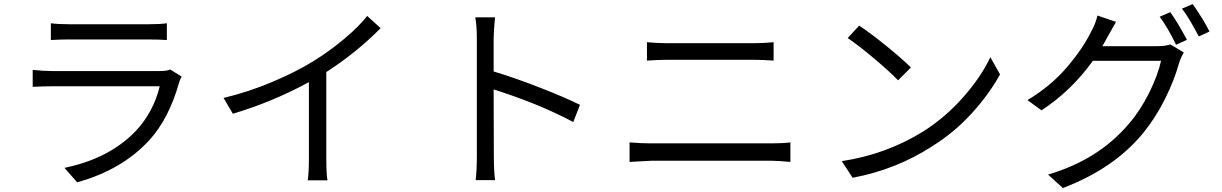

<svg xmlns="http://www.w3.org/2000/svg" viewBox="-20 -860 6040 949"><path d="M821.3 -516.6 877.9 -481.4Q869.1 -465.8 865.2 -452.1Q815.4 -274.4 718.8 -168Q584 -20.5 361.3 41L298.8 -30.3Q520.5 -76.2 651.4 -212.9Q738.3 -305.7 769.5 -433.6H239.3Q194.3 -433.6 141.6 -430.7V-514.6Q195.3 -508.8 239.3 -508.8H765.6Q806.6 -508.8 821.3 -516.6ZM231.4 -662.1V-745.1Q264.6 -740.2 321.3 -740.2H713.9Q774.4 -740.2 804.7 -745.1V-662.1Q767.6 -665 712.9 -665H321.3Q272.5 -665 231.4 -662.1Z M1794.9 -781.2 1861.3 -720.7Q1740.2 -598.6 1592.8 -503.9V-76.2Q1592.8 2 1598.6 31.2H1501Q1506.8 -5.9 1506.8 -76.2V-454.1Q1328.1 -356.4 1130.9 -297.9L1085 -376Q1205.1 -404.3 1324.7 -454.6Q1444.3 -504.9 1532.2 -559.6Q1610.4 -608.4 1682.1 -668.5Q1753.9 -728.5 1794.9 -781.2Z M2846.7 -341.8 2813.5 -256.8Q2645.5 -346.7 2419.9 -418L2420.9 -87.9Q2420.9 -19.5 2426.8 30.3H2331.1Q2336.9 -17.6 2336.9 -87.9V-669.9Q2336.9 -732.4 2329.1 -774.4H2426.8Q2419.9 -701.2 2419.9 -669.9V-506.8Q2520.5 -476.6 2644 -428.7Q2767.6 -380.9 2846.7 -341.8Z M3091.8 -59.6V-156.2Q3148.4 -151.4 3197.3 -151.4H3795.9Q3849.6 -151.4 3886.7 -156.2V-59.6Q3826.2 -65.4 3795.9 -65.4H3197.3Q3194.3 -65.4 3091.8 -59.6ZM3177.7 -560.5V-651.4Q3231.4 -646.5 3276.4 -646.5H3705.1Q3756.8 -646.5 3803.7 -651.4V-560.5Q3747.1 -564.5 3705.1 -564.5H3277.3Q3240.2 -564.5 3177.7 -560.5Z M4226.6 -733.4Q4280.3 -698.2 4360.4 -633.3Q4440.4 -568.4 4482.4 -526.4L4418.9 -462.9Q4379.9 -503.9 4301.8 -569.8Q4223.6 -635.7 4169.9 -671.9ZM4140.6 -63.5Q4359.4 -96.7 4541 -209Q4651.4 -278.3 4740.2 -378.9Q4829.1 -479.5 4875 -577.1L4922.9 -492.2Q4867.2 -391.6 4780.8 -297.4Q4694.3 -203.1 4586.9 -136.7Q4409.2 -21.5 4194.3 18.6Z M5428.7 -631.8H5700.2Q5741.2 -631.8 5764.6 -640.6L5831.1 -600.6Q5815.4 -573.2 5807.6 -547.9Q5785.2 -465.8 5739.3 -373Q5693.4 -280.3 5630.9 -203.1Q5486.3 -26.4 5233.4 69.3L5160.2 2.9Q5409.2 -70.3 5559.6 -248Q5616.2 -313.5 5659.7 -400.9Q5703.1 -488.3 5718.8 -559.6H5381.8Q5276.4 -412.1 5127.9 -314.5L5058.6 -365.2Q5173.8 -434.6 5252.4 -526.4Q5331.1 -618.2 5373 -703.1Q5395.5 -743.2 5404.3 -783.2L5496.1 -752Q5480.5 -725.6 5459 -686Q5437.5 -646.5 5428.7 -631.8ZM5711.9 -777.3 5764.6 -799.8Q5805.7 -741.2 5846.7 -663.1L5793 -638.7Q5752 -723.6 5711.9 -777.3ZM5822.3 -817.4 5875 -839.8Q5930.7 -760.7 5958 -704.1L5905.3 -679.7Q5857.4 -771.5 5822.3 -817.4Z"/></svg>

Font: GenYoGothic TW TTF Regular
Style: Regular
Weight: 400
Version: Version 1.300